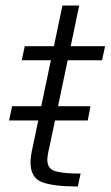

<svg xmlns="http://www.w3.org/2000/svg" viewBox="-20 -678 402 698"><path d="M13 -240 24 -292H130L165 -459H59L70 -510H176L207 -658H268L237 -510H362L351 -459H226L191 -292H309L299 -240H180L158 -136Q156 -129 154 -116.5Q152 -104 152 -98Q152 -64 181 -55.5Q210 -47 273 -47L263 0Q176 0 133.5 -15.5Q91 -31 91 -88Q91 -110 99 -144L119 -240Z"/></svg>

Font: Saira Light
Style: Italic
Weight: 300
Italic angle: -12°
Designer: Hector Gatti with collaboration of the Omnibus-Type team
Foundry: Omnibus-Type
Version: Version 1.100; ttfautohint (v1.8.3)